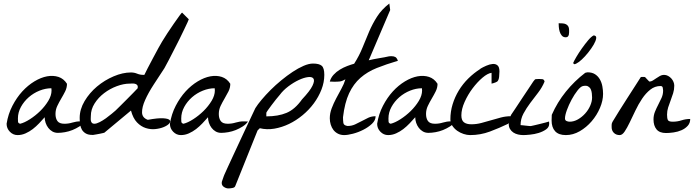

<svg xmlns="http://www.w3.org/2000/svg" viewBox="-20 -768 3949 1093"><path d="M17.6 -63.5Q26.4 -119.1 50.8 -166Q75.2 -212.9 106.9 -247.6Q138.7 -282.2 175.8 -304.7Q212.9 -327.1 248 -333.5Q283.2 -339.8 313 -330.1Q342.8 -320.3 361.3 -291Q361.3 -268.6 351.1 -248Q340.8 -227.5 328.6 -207Q316.4 -186.5 306.2 -165Q295.9 -143.6 295.9 -119.1Q295.9 -93.8 307.1 -78.6Q318.4 -63.5 346.7 -63.5Q370.1 -63.5 392.1 -70.3Q414.1 -77.1 436.5 -77.1Q440.4 -77.1 449.7 -76.7Q459 -76.2 461.9 -76.2Q450.2 -59.6 431.6 -47.9Q413.1 -36.1 392.6 -27.8Q372.1 -19.5 350.1 -15.6Q328.1 -11.7 309.6 -11.7Q292 -11.7 278.3 -19.5Q264.6 -27.3 254.9 -40Q245.1 -52.7 239.7 -68.8Q234.4 -85 234.4 -100.6Q219.7 -84 202.6 -65.9Q185.5 -47.9 166.5 -33.2Q147.5 -18.6 125.5 -8.8Q103.5 1 80.1 1Q54.7 1 36.1 -18.1Q17.6 -37.1 17.6 -63.5ZM82 -93.8Q82 -85.9 82.5 -76.2Q83 -66.4 94.7 -63.5Q119.1 -69.3 150.4 -89.4Q181.6 -109.4 209 -136.2Q236.3 -163.1 254.9 -193.8Q273.4 -224.6 273.4 -252.9Q273.4 -254.9 272.9 -259.3Q272.5 -263.7 272.5 -265.6Q239.3 -265.6 205.1 -252Q170.9 -238.3 143.6 -214.4Q116.2 -190.4 99.1 -159.2Q82 -127.9 82 -93.8Z M433.6 -96.7Q433.6 -145.5 461.4 -192.4Q489.3 -239.3 532.2 -275.4Q575.2 -311.5 627 -333.5Q678.7 -355.5 725.6 -355.5Q744.1 -355.5 760.7 -348.6Q777.3 -341.8 795.9 -341.8H801.8Q806.6 -352.5 820.8 -379.9Q835 -407.2 851.1 -437.5Q867.2 -467.8 881.8 -494.6Q896.5 -521.5 903.3 -532.2Q914.1 -550.8 932.6 -578.6Q951.2 -606.4 969.2 -632.8Q987.3 -659.2 1001 -677.7Q1014.6 -696.3 1016.6 -696.3L1054.7 -658.2Q1054.7 -656.2 1047.4 -640.6Q1040 -625 1028.3 -600.1Q1016.6 -575.2 1001.5 -544.9Q986.3 -514.6 970.7 -484.4Q955.1 -454.1 940.9 -426.3Q926.8 -398.4 916 -379.9Q885.7 -334 855 -286.6Q824.2 -239.3 806.2 -198.7Q788.1 -158.2 788.6 -127.9Q789.1 -97.7 821.3 -85.9Q879.9 -96.7 909.2 -94.7Q938.5 -92.8 945.8 -84.5Q953.1 -76.2 943.4 -64.9Q933.6 -53.7 912.6 -44.9Q891.6 -36.1 864.3 -33.2Q836.9 -30.3 809.6 -39.1Q782.2 -47.9 759.8 -71.3Q737.3 -94.7 725.6 -138.7L574.2 -12.7Q574.2 -12.7 566.9 -10.7Q559.6 -8.8 549.3 -6.8Q539.1 -4.9 528.3 -2.9Q517.6 -1 510.7 0H504.9Q482.4 0 468.3 -8.3Q454.1 -16.6 446.3 -29.8Q438.5 -43 436 -60.5Q433.6 -78.1 433.6 -96.7ZM497.1 -107.4Q497.1 -101.6 496.6 -93.8Q496.1 -85.9 497.6 -79.6Q499 -73.2 503.4 -68.4Q507.8 -63.5 516.6 -63.5Q529.3 -63.5 547.4 -72.8Q565.4 -82 583 -94.7Q600.6 -107.4 615.7 -120.1Q630.9 -132.8 637.7 -138.7Q644.5 -145.5 663.1 -163.6Q681.6 -181.6 701.7 -202.1Q721.7 -222.7 739.3 -240.2Q756.8 -257.8 763.7 -265.6V-268.6Q763.7 -270.5 764.2 -271Q764.6 -271.5 764.6 -272.5Q764.6 -281.2 759.3 -285.6Q753.9 -290 746.6 -291.5Q739.3 -293 731.4 -292.5Q723.6 -292 718.8 -292Q683.6 -292 644.5 -277.3Q605.5 -262.7 572.8 -237.8Q540 -212.9 518.6 -179.2Q497.1 -145.5 497.1 -107.4Z M947.3 -63.5Q956.1 -119.1 980.5 -166Q1004.9 -212.9 1036.6 -247.6Q1068.4 -282.2 1105.5 -304.7Q1142.6 -327.1 1177.7 -333.5Q1212.9 -339.8 1242.7 -330.1Q1272.5 -320.3 1291 -291Q1291 -268.6 1280.8 -248Q1270.5 -227.5 1258.3 -207Q1246.1 -186.5 1235.8 -165Q1225.6 -143.6 1225.6 -119.1Q1225.6 -93.8 1236.8 -78.6Q1248 -63.5 1276.4 -63.5Q1299.8 -63.5 1321.8 -70.3Q1343.8 -77.1 1366.2 -77.1Q1370.1 -77.1 1379.4 -76.7Q1388.7 -76.2 1391.6 -76.2Q1379.9 -59.6 1361.3 -47.9Q1342.8 -36.1 1322.3 -27.8Q1301.8 -19.5 1279.8 -15.6Q1257.8 -11.7 1239.3 -11.7Q1221.7 -11.7 1208 -19.5Q1194.3 -27.3 1184.6 -40Q1174.8 -52.7 1169.4 -68.8Q1164.1 -85 1164.1 -100.6Q1149.4 -84 1132.3 -65.9Q1115.2 -47.9 1096.2 -33.2Q1077.1 -18.6 1055.2 -8.8Q1033.2 1 1009.8 1Q984.4 1 965.8 -18.1Q947.3 -37.1 947.3 -63.5ZM1011.7 -93.8Q1011.7 -85.9 1012.2 -76.2Q1012.7 -66.4 1024.4 -63.5Q1048.8 -69.3 1080.1 -89.4Q1111.3 -109.4 1138.7 -136.2Q1166 -163.1 1184.6 -193.8Q1203.1 -224.6 1203.1 -252.9Q1203.1 -254.9 1202.6 -259.3Q1202.1 -263.7 1202.1 -265.6Q1168.9 -265.6 1134.8 -252Q1100.6 -238.3 1073.2 -214.4Q1045.9 -190.4 1028.8 -159.2Q1011.7 -127.9 1011.7 -93.8Z M1242.2 273.4Q1242.2 272.5 1242.7 269.5Q1243.2 266.6 1243.2 265.6Q1244.1 262.7 1246.1 257.3Q1248 252 1250 246.1Q1252 240.2 1253.9 234.9Q1255.9 229.5 1256.8 227.5Q1262.7 213.9 1276.4 184.1Q1290 154.3 1307.6 116.7Q1325.2 79.1 1344.2 38.1Q1363.3 -2.9 1380.9 -40.5Q1398.4 -78.1 1412.6 -107.9Q1426.8 -137.7 1433.6 -152.3Q1446.3 -172.9 1469.2 -200.2Q1492.2 -227.5 1520.5 -255.9Q1548.8 -284.2 1581.5 -311Q1614.3 -337.9 1646 -358.9Q1677.7 -379.9 1708 -393.1Q1738.3 -406.2 1761.7 -406.2Q1796.9 -406.2 1811.5 -393.6Q1826.2 -380.9 1826.2 -341.8Q1826.2 -299.8 1810.1 -258.3Q1793.9 -216.8 1766.6 -179.7Q1739.3 -142.6 1702.6 -112.3Q1666 -82 1625.5 -62.5Q1585 -43 1542 -35.6Q1499 -28.3 1459 -38.1L1446.3 -25.4L1319.3 291Q1316.4 299.8 1302.7 302.2Q1289.1 304.7 1280.3 304.7Q1267.6 304.7 1254.9 296.4Q1242.2 288.1 1242.2 273.4ZM1699.2 -202.1Q1745.1 -251 1758.8 -279.8Q1772.5 -308.6 1764.6 -320.3Q1756.8 -332 1733.4 -329.1Q1710 -326.2 1680.7 -312.5Q1651.4 -298.8 1621.6 -276.4Q1591.8 -253.9 1572.3 -227.5Q1563.5 -217.8 1550.8 -201.7Q1538.1 -185.5 1525.9 -169.4Q1513.7 -153.3 1504.9 -140.6Q1496.1 -127.9 1496.1 -126V-105.5Q1563.5 -105.5 1611.3 -125.5Q1659.2 -145.5 1699.2 -202.1Z M1857.4 -94.7Q1857.4 -123 1868.2 -151.4Q1878.9 -179.7 1893.6 -207.5Q1908.2 -235.4 1923.3 -262.7Q1938.5 -290 1946.3 -316.4Q1927.7 -305.7 1914.6 -304.2Q1901.4 -302.7 1882.8 -302.7Q1880.9 -302.7 1870.6 -303.2Q1860.4 -303.7 1857.4 -303.7Q1863.3 -325.2 1878.9 -342.3Q1894.5 -359.4 1914.6 -371.6Q1934.6 -383.8 1956.5 -392.1Q1978.5 -400.4 1996.1 -405.3Q2025.4 -451.2 2043.9 -497.6Q2062.5 -543.9 2081.5 -588.4Q2100.6 -632.8 2126.5 -673.3Q2152.3 -713.9 2196.3 -748L2201.2 -710.9L2079.1 -424.8Q2089.8 -427.7 2105.5 -430.7Q2121.1 -433.6 2137.2 -436.5Q2153.3 -439.5 2168.5 -441.9Q2183.6 -444.3 2194.3 -447.3Q2195.3 -447.3 2200.2 -447.8Q2205.1 -448.2 2208 -448.2Q2221.7 -448.2 2230.5 -443.4Q2239.3 -438.5 2245.1 -421.9Q2178.7 -402.3 2125 -380.9Q2071.3 -359.4 2031.7 -324.7Q1992.2 -290 1967.3 -236.8Q1942.4 -183.6 1932.6 -100.6Q1932.6 -83 1934.6 -68.4Q1936.5 -53.7 1959 -50.8Q1981.4 -50.8 2001 -59.6Q2020.5 -68.4 2039.1 -78.6Q2057.6 -88.9 2076.7 -97.7Q2095.7 -106.4 2118.2 -106.4Q2118.2 -83 2097.7 -63.5Q2077.1 -43.9 2048.3 -29.3Q2019.5 -14.6 1989.3 -6.8Q1959 1 1939.5 1Q1919.9 1 1904.3 -6.8Q1888.7 -14.6 1878.4 -27.8Q1868.2 -41 1862.8 -58.6Q1857.4 -76.2 1857.4 -94.7Z M2127 -63.5Q2135.7 -119.1 2160.2 -166Q2184.6 -212.9 2216.3 -247.6Q2248 -282.2 2285.2 -304.7Q2322.3 -327.1 2357.4 -333.5Q2392.6 -339.8 2422.4 -330.1Q2452.1 -320.3 2470.7 -291Q2470.7 -268.6 2460.4 -248Q2450.2 -227.5 2438 -207Q2425.8 -186.5 2415.5 -165Q2405.3 -143.6 2405.3 -119.1Q2405.3 -93.8 2416.5 -78.6Q2427.7 -63.5 2456.1 -63.5Q2479.5 -63.5 2501.5 -70.3Q2523.4 -77.1 2545.9 -77.1Q2549.8 -77.1 2559.1 -76.7Q2568.4 -76.2 2571.3 -76.2Q2559.6 -59.6 2541 -47.9Q2522.5 -36.1 2502 -27.8Q2481.4 -19.5 2459.5 -15.6Q2437.5 -11.7 2418.9 -11.7Q2401.4 -11.7 2387.7 -19.5Q2374 -27.3 2364.3 -40Q2354.5 -52.7 2349.1 -68.8Q2343.8 -85 2343.8 -100.6Q2329.1 -84 2312 -65.9Q2294.9 -47.9 2275.9 -33.2Q2256.8 -18.6 2234.9 -8.8Q2212.9 1 2189.5 1Q2164.1 1 2145.5 -18.1Q2127 -37.1 2127 -63.5ZM2191.4 -93.8Q2191.4 -85.9 2191.9 -76.2Q2192.4 -66.4 2204.1 -63.5Q2228.5 -69.3 2259.8 -89.4Q2291 -109.4 2318.4 -136.2Q2345.7 -163.1 2364.3 -193.8Q2382.8 -224.6 2382.8 -252.9Q2382.8 -254.9 2382.3 -259.3Q2381.8 -263.7 2381.8 -265.6Q2348.6 -265.6 2314.5 -252Q2280.3 -238.3 2252.9 -214.4Q2225.6 -190.4 2208.5 -159.2Q2191.4 -127.9 2191.4 -93.8Z M2778.3 -353.5Q2755.9 -350.6 2726.6 -325.7Q2697.3 -300.8 2670.4 -265.1Q2643.6 -229.5 2625 -188Q2606.4 -146.5 2606.4 -111.3Q2606.4 -83 2621.1 -71.8Q2635.7 -60.5 2663.1 -60.5Q2692.4 -60.5 2720.2 -67.9Q2748 -75.2 2775.9 -83.5Q2803.7 -91.8 2831.5 -99.1Q2859.4 -106.4 2888.7 -106.4Q2888.7 -92.8 2884.8 -83.5Q2880.9 -74.2 2873 -63.5Q2822.3 -39.1 2768.6 -19Q2714.8 1 2656.2 1Q2638.7 1 2619.1 -5.4Q2599.6 -11.7 2583 -23.4Q2566.4 -35.2 2555.2 -51.8Q2543.9 -68.4 2543.9 -88.9Q2543.9 -132.8 2556.6 -174.3Q2569.3 -215.8 2591.8 -252.9Q2614.3 -290 2646 -321.3Q2677.7 -352.5 2714.8 -376V-377Q2729.5 -385.7 2748.5 -394Q2767.6 -402.3 2784.2 -403.8Q2800.8 -405.3 2812 -396Q2823.2 -386.7 2823.2 -361.3Q2823.2 -349.6 2821.3 -330.6Q2819.3 -311.5 2810.5 -303.7Q2802.7 -298.8 2790 -294.9Q2784.2 -293 2778.3 -292Z M2876 -63.5Q2876 -77.1 2878.9 -87.4Q2881.8 -97.7 2889.6 -114.3Q2896.5 -124 2914.6 -151.4Q2932.6 -178.7 2952.6 -209Q2972.7 -239.3 2990.7 -266.1Q3008.8 -293 3015.6 -303.7Q3024.4 -316.4 3029.3 -317.4Q3034.2 -318.4 3047.9 -318.4Q3056.6 -318.4 3066.9 -317.4Q3077.1 -316.4 3080.1 -303.7Q3066.4 -270.5 3043.5 -240.7Q3020.5 -210.9 2998.5 -181.6Q2976.6 -152.3 2960 -121.6Q2943.4 -90.8 2943.4 -55.7Q2947.3 -55.7 2955.6 -54.7Q2963.9 -53.7 2973.6 -52.7Q2983.4 -51.8 2991.7 -50.8Q3000 -49.8 3003.9 -50.8Q3009.8 -51.8 3023.9 -55.2Q3038.1 -58.6 3054.2 -62.5Q3070.3 -66.4 3085 -70.3Q3099.6 -74.2 3105.5 -76.2Q3105.5 -74.2 3106 -69.8Q3106.4 -65.4 3106.4 -63.5Q3106.4 -43.9 3088.4 -31.2Q3070.3 -18.6 3046.4 -11.2Q3022.5 -3.9 2997.6 -1.5Q2972.7 1 2959 1Q2944.3 1 2929.2 -2.4Q2914.1 -5.9 2902.3 -13.7Q2890.6 -21.5 2883.3 -33.7Q2876 -45.9 2876 -63.5ZM3160.2 -635.7Q3172.9 -635.7 3183.6 -634.8Q3194.3 -633.8 3202.1 -629.9Q3210 -626 3214.8 -618.2Q3219.7 -610.4 3219.7 -596.7Q3219.7 -590.8 3219.7 -584Q3219.7 -577.1 3218.3 -570.8Q3216.8 -564.5 3212.9 -560.1Q3209 -555.7 3200.2 -555.7Q3186.5 -555.7 3178.2 -565.4Q3169.9 -575.2 3166 -588.4Q3162.1 -601.6 3161.1 -615.2Q3160.2 -628.9 3160.2 -635.7Z M3120.1 -82Q3120.1 -85.9 3120.6 -98.1Q3121.1 -110.4 3121.1 -114.3Q3152.3 -185.5 3201.2 -246.1Q3250 -306.6 3311.5 -353.5Q3313.5 -353.5 3317.9 -355Q3322.3 -356.4 3324.2 -356.4Q3350.6 -356.4 3367.7 -345.2Q3384.8 -334 3395 -315.9Q3405.3 -297.9 3409.2 -275.9Q3413.1 -253.9 3413.1 -233.4Q3413.1 -195.3 3395.5 -153.8Q3377.9 -112.3 3348.1 -77.6Q3318.4 -43 3280.3 -21Q3242.2 1 3201.2 1Q3160.2 1 3140.1 -21Q3120.1 -43 3120.1 -82ZM3196.3 -93.8Q3196.3 -83 3205.1 -79.1Q3213.9 -75.2 3222.7 -75.2Q3247.1 -75.2 3270 -88.4Q3293 -101.6 3311 -121.6Q3329.1 -141.6 3339.8 -166Q3350.6 -190.4 3350.6 -212.9Q3350.6 -223.6 3349.1 -236.8Q3347.7 -250 3342.8 -260.3Q3337.9 -270.5 3327.6 -276.4Q3317.4 -282.2 3298.8 -278.3Q3285.2 -275.4 3267.6 -252.9Q3250 -230.5 3233.9 -200.7Q3217.8 -170.9 3207 -141.1Q3196.3 -111.3 3196.3 -93.8ZM3359.4 -566.4Q3376 -565.4 3374 -550.3Q3372.1 -535.2 3359.9 -514.2Q3347.7 -493.2 3329.1 -469.7Q3310.5 -446.3 3292 -429.2Q3273.4 -412.1 3259.3 -405.3Q3245.1 -398.4 3243.2 -410.2Q3247.1 -419.9 3260.7 -443.4Q3274.4 -466.8 3292 -491.7Q3309.6 -516.6 3327.6 -538.1Q3345.7 -559.6 3359.4 -566.4Z M3461.9 -43.9Q3461.9 -52.7 3461.9 -57.6Q3461.9 -62.5 3463.4 -66.9Q3464.8 -71.3 3467.8 -76.2Q3470.7 -81.1 3475.6 -88.9Q3483.4 -102.5 3504.9 -136.7Q3526.4 -170.9 3550.8 -209Q3575.2 -247.1 3597.2 -281.2Q3619.1 -315.4 3627.9 -329.1Q3628.9 -330.1 3633.3 -330.1Q3637.7 -330.1 3639.6 -330.1Q3641.6 -330.1 3646.5 -330.1Q3651.4 -330.1 3652.3 -329.1Q3653.3 -328.1 3656.7 -324.2Q3660.2 -320.3 3664.6 -315.9Q3668.9 -311.5 3672.4 -307.6Q3675.8 -303.7 3677.7 -303.7Q3686.5 -303.7 3696.3 -309.6Q3706.1 -315.4 3716.3 -322.8Q3726.6 -330.1 3737.3 -335.9Q3748 -341.8 3759.8 -341.8Q3772.5 -341.8 3783.2 -335.9Q3793.9 -330.1 3801.8 -321.3Q3809.6 -312.5 3814 -301.8Q3818.4 -291 3818.4 -280.3Q3818.4 -257.8 3812 -237.3Q3805.7 -216.8 3797.9 -196.8Q3790 -176.8 3783.7 -156.7Q3777.3 -136.7 3777.3 -115.2Q3777.3 -93.8 3782.2 -84.5Q3787.1 -75.2 3809.6 -75.2Q3835.9 -75.2 3859.9 -83Q3883.8 -90.8 3909.2 -90.8Q3909.2 -67.4 3895 -51.8Q3880.9 -36.1 3859.9 -26.9Q3838.9 -17.6 3814.9 -14.2Q3791 -10.7 3771.5 -10.7Q3734.4 -10.7 3717.3 -31.7Q3700.2 -52.7 3700.2 -87.9Q3700.2 -111.3 3708.5 -131.8Q3716.8 -152.3 3727.1 -171.9Q3737.3 -191.4 3746.1 -210.9Q3754.9 -230.5 3754.9 -252.9Q3754.9 -258.8 3752.9 -268.6Q3751 -278.3 3740.2 -278.3Q3708 -278.3 3682.1 -257.8Q3656.2 -237.3 3635.3 -206.1Q3614.3 -174.8 3597.2 -138.7Q3580.1 -102.5 3564.9 -71.3Q3549.8 -40 3536.1 -19.5Q3522.5 1 3507.8 1Q3487.3 1 3474.6 -11.7Q3461.9 -24.4 3461.9 -43.9Z"/></svg>

Font: La Belle Aurore
Style: Regular
Weight: 400
Version: Version 1.001 2001